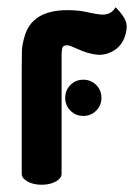

<svg xmlns="http://www.w3.org/2000/svg" viewBox="-20 -510 370 530"><path d="M299 -490Q323 -466 328 -448.5Q333 -431 323.5 -406Q314 -381 291 -368.5Q268 -356 244 -359.5Q220 -363 196 -374Q172 -385 166 -385Q156 -385 153 -380Q150 -375 150 -350V-30Q150 -18 134 -9Q118 0 95 0Q72 0 56 -9Q40 -18 40 -30V-320Q40 -356 40.5 -371Q41 -386 48 -410Q72 -494 201 -480Q209 -479 227.5 -475Q246 -471 257 -470Q286 -467 299 -490ZM174.5 -275.5Q189 -290 210 -290Q231 -290 245.5 -275.5Q260 -261 260 -240Q260 -219 245.5 -204.5Q231 -190 210 -190Q189 -190 174.5 -204.5Q160 -219 160 -240Q160 -261 174.5 -275.5Z"/></svg>

Font: SOV_ThonBuri
Style: Book
Weight: 400
Version: Version 1.00